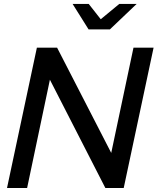

<svg xmlns="http://www.w3.org/2000/svg" viewBox="-20 -938 786 958"><path d="M15 0 164 -700H265L535 -175L646 -700H746.3L597.3 0H505.7L229 -540.3L115.3 0ZM422 -791.3 342.3 -918.3H422.7L482.7 -842L575 -918.3H661.7L528.3 -791.3Z"/></svg>

Font: Red Hat Display VF
Style: Italic
Weight: 300
Italic angle: -12°
Designer: Pentagram, MCKL
Foundry: Pentagram, MCKL
Version: Version 1.010